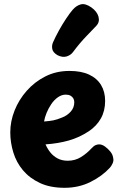

<svg xmlns="http://www.w3.org/2000/svg" viewBox="-20 -891 583 915"><path d="M288 4Q219 4 170 -19Q121 -42 89.5 -79.5Q58 -117 43.5 -164.5Q29 -212 29 -260Q29 -313 49.5 -364.5Q70 -416 107.5 -458.5Q145 -501 196.5 -527Q248 -553 311 -553Q367 -553 404.5 -535.5Q442 -518 461.5 -486Q481 -454 481 -410Q481 -363 461 -327Q441 -291 404 -266Q359 -236 308 -221.5Q257 -207 197 -203Q206 -182 220 -164.5Q234 -147 254.5 -136Q275 -125 303 -125Q338 -125 366 -142.5Q394 -160 415 -183Q427 -196 436 -199.5Q445 -203 452 -203Q466 -203 480 -193Q494 -183 505.5 -169Q517 -155 519 -140Q523 -126 516.5 -112Q510 -98 503 -91Q466 -51 410.5 -23.5Q355 4 288 4ZM190 -312Q217 -314 234.5 -317.5Q252 -321 276 -331Q300 -340 317 -359Q334 -378 334 -404Q334 -414 329.5 -422Q325 -430 316 -435Q307 -440 293 -440Q274 -440 256 -427.5Q238 -415 224.5 -395Q211 -375 202 -353Q193 -331 190 -312ZM328 -643Q317 -628 297.5 -622Q278 -616 254 -628Q232 -641 229 -658Q226 -675 233 -690Q244 -715 260.5 -745Q277 -775 295 -802Q313 -829 326 -844Q343 -864 364.5 -870Q386 -876 415 -856Q443 -836 449.5 -811Q456 -786 439 -768Q426 -754 393 -720Q360 -686 328 -643Z"/></svg>

Font: Playpen Sans
Style: Bold
Weight: 700
Designer: Laura Meseguer, Veronika Burian, José Scaglione
Foundry: TypeTogether
Version: Version 1.001